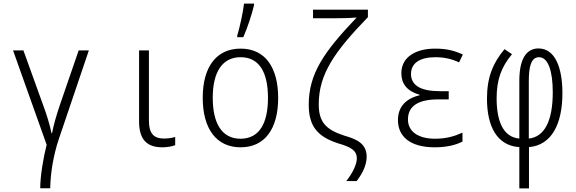

<svg xmlns="http://www.w3.org/2000/svg" viewBox="-20 -814 3220 1074"><path d="M205 239H261C262 158 278 56 309 -36L477 -532H420L314 -224C294 -165 280 -114 271 -69H268C259 -115 242 -170 222 -224L111 -532H53L241 -4C224 60 205 168 205 239Z M888 10C914 10 943 5 960 -2V-48C946 -43 920 -39 898 -39C840 -39 813 -67 813 -140V-532H758V-134C758 -32 803 10 888 10Z M1307 -615V-606H1341C1363 -656 1389 -733 1401 -785V-794H1345C1340 -747 1320 -656 1307 -615ZM1326 10C1461 10 1536 -93 1536 -266C1536 -436 1464 -542 1326 -542C1193 -542 1114 -443 1114 -267C1114 -93 1191 10 1326 10ZM1325 -38C1222 -38 1170 -123 1170 -267C1170 -412 1224 -494 1326 -494C1433 -494 1479 -405 1479 -267C1479 -123 1430 -38 1325 -38Z M1917 199H1975C2007 157 2031 110 2031 63C2031 -10 1977 -35 1907 -55C1801 -89 1763 -133 1763 -231C1763 -398 1850 -524 2038 -718V-760H1731V-712H1866C1909 -712 1945 -713 1975 -716C1793 -525 1707 -403 1707 -228C1707 -107 1757 -49 1872 -12C1940 8 1976 26 1976 72C1976 108 1950 157 1917 199Z M2412 10C2479 10 2530 -3 2567 -22V-72C2523 -52 2476 -38 2414 -38C2318 -38 2262 -79 2262 -146C2262 -221 2320 -258 2431 -258H2490V-304H2439C2333 -304 2279 -337 2279 -400C2279 -460 2327 -494 2416 -494C2465 -494 2508 -484 2548 -465L2569 -509C2521 -531 2478 -542 2414 -542C2308 -542 2225 -497 2225 -404C2225 -347 2256 -304 2327 -284V-281C2250 -263 2206 -216 2206 -142C2206 -53 2271 10 2412 10Z M2885 9V240H2939V9C3065 -2 3126 -119 3126 -293C3126 -432 3087 -543 2992 -543C2921 -543 2885 -479 2885 -362V-39C2792 -47 2758 -141 2758 -264C2758 -368 2784 -439 2844 -511L2802 -539C2737 -461 2704 -381 2704 -262C2704 -109 2759 1 2885 9ZM2938 -39V-360C2938 -439 2950 -494 2995 -494C3047 -494 3072 -415 3072 -298C3072 -134 3024 -48 2938 -39Z"/></svg>

Font: Noto Sans Mono Condensed Light
Style: Regular
Weight: 300
Width: 3
Designer: Monotype Design Team
Foundry: Monotype Imaging Inc.
Version: Version 2.014